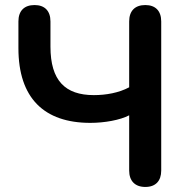

<svg xmlns="http://www.w3.org/2000/svg" viewBox="-20 -733 736 761"><path d="M556 8C597 8 619 -16 619 -57V-648C619 -690 596 -713 556 -713C515 -713 492 -690 492 -648V-387C451 -365 400 -356 352 -356C238 -356 180 -414 180 -548V-648C180 -690 157 -713 117 -713C76 -713 53 -690 53 -648V-542C53 -344 155 -246 338 -246C394 -246 456 -257 492 -276V-57C492 -16 515 8 556 8Z"/></svg>

Font: SN Pro SemiBold
Style: Regular
Weight: 600
Designer: Tobias Whetton
Foundry: Supernotes
Version: Version 1.003;Glyphs 3.3 (3324)